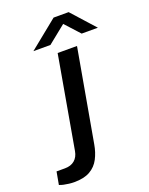

<svg xmlns="http://www.w3.org/2000/svg" viewBox="-298 -810 849 1091"><g transform="rotate(-20 126.0 -264.5)"><path d="M-43 195Q-58 195 -74 193Q-90 191 -104.5 188Q-119 185 -131 180L-117 103H-66Q-30 103 -7.5 84Q15 65 21 30L119 -527H236L137 31Q129 78 109.5 115.5Q90 153 53.5 174Q17 195 -43 195ZM-7 -584 166 -724H257L383 -584H285L191 -687H224L96 -584Z"/></g></svg>

Font: Archivo Expanded Medium
Style: Italic
Weight: 500
Width: 7
Italic angle: -10°
Designer: Hector Gatti
Foundry: Omnibus-Type
Version: Version 2.001